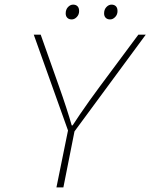

<svg xmlns="http://www.w3.org/2000/svg" viewBox="-20 -810 650 830"><path d="M224 0 274 -246 126 -660H156L236 -434Q251 -392 266 -346Q281 -300 290 -268H294Q306 -287 325.5 -315.5Q345 -344 367 -375Q389 -406 410 -434L578 -660H610L302 -242L254 0ZM290 -726Q278 -726 271 -733Q264 -740 264 -752Q264 -769 274 -779.5Q284 -790 296 -790Q308 -790 315 -783Q322 -776 322 -762Q322 -747 312 -736.5Q302 -726 290 -726ZM456 -726Q444 -726 437 -733Q430 -740 430 -752Q430 -769 440 -779.5Q450 -790 462 -790Q474 -790 481 -783Q488 -776 488 -762Q488 -747 478 -736.5Q468 -726 456 -726Z"/></svg>

Font: SourceCodeVF
Style: Italic
Weight: 200
Italic angle: -11°
Monospace: yes
Designer: Paul D. Hunt, Teo Tuominen
Foundry: Adobe
Version: Version 1.026;hotconv 1.1.0;makeotfexe 2.6.0